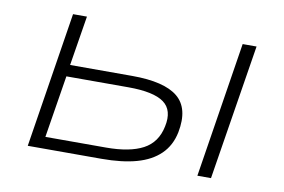

<svg xmlns="http://www.w3.org/2000/svg" viewBox="-59 -584 1005 680"><g transform="rotate(10 444.0 -243.5)"><path d="M76 0 153 -487H203L174 -308H397Q513 -308 561.5 -268Q610 -228 593 -140Q583 -91 551 -60Q519 -29 467 -14.5Q415 0 341 0ZM132 -42H350Q435 -42 483 -67.5Q531 -93 543 -152Q556 -212 519 -239Q482 -266 391 -266H168ZM686 0 763 -487H813L735 0Z"/></g></svg>

Font: Nunito Sans 10pt Expanded ExtraLight
Style: Italic
Weight: 250
Width: 7
Italic angle: -9°
Designer: Vernon Adams
Foundry: Vernon Adams
Version: Version 3.101;gftools[0.9.27]